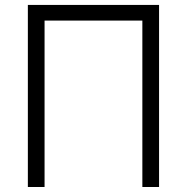

<svg xmlns="http://www.w3.org/2000/svg" viewBox="-20 -747 747 767"><path d="M615.4 -727.3V0H548.7V-664.8H158V0H91.3V-727.3Z"/></svg>

Font: Inter Light BETA
Style: Regular
Weight: 300
Designer: Rasmus Andersson
Foundry: rsms
Version: Version 3.011;git-f93a4a705